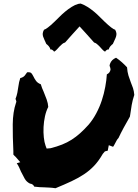

<svg xmlns="http://www.w3.org/2000/svg" viewBox="-20 -1045 761 1059"><path d="M70.3 -483.4Q68.4 -496.1 65.4 -499Q72.3 -516.6 75.7 -533.7Q79.1 -550.8 81.1 -566.4Q83 -580.1 85.4 -591.8Q87.9 -603.5 91.8 -614.3Q108.4 -618.2 116.7 -628.4Q125 -638.7 129.9 -646.5Q147.5 -647.5 152.8 -641.6Q158.2 -635.7 165 -622.1Q169.9 -611.3 178.7 -599.1Q187.5 -586.9 205.1 -580.1Q208 -569.3 211.9 -559.6Q215.8 -549.8 220.7 -539.1Q229.5 -518.6 237.3 -496.6Q245.1 -474.6 246.1 -455.1Q234.4 -432.6 228 -403.3Q221.7 -374 220.2 -344.2Q218.8 -314.5 221.7 -287.1Q224.6 -259.8 231.4 -241.2L237.3 -225.6L258.8 -227.5Q293.9 -236.3 322.3 -247.6Q350.6 -258.8 375 -274.4Q399.4 -290 421.9 -310.1Q444.3 -330.1 468.8 -357.4Q492.2 -384.8 510.7 -419.4Q529.3 -454.1 541.5 -491.2Q553.7 -528.3 560.5 -565.4Q567.4 -602.5 569.3 -634.8Q587.9 -643.6 589.8 -663.1L586.9 -675.8Q584 -680.7 584.5 -685.1Q585 -689.5 586.9 -693.4Q594.7 -715.8 620.1 -726.6Q637.7 -714.8 652.8 -701.2Q668 -687.5 680.7 -673.8Q682.6 -647.5 688.5 -628.4Q694.3 -609.4 701.2 -591.8Q708 -575.2 713.4 -559.6Q718.8 -543.9 720.7 -521.5Q710.9 -492.2 706.5 -466.3Q702.1 -440.4 698.2 -412.1L696.3 -401.4Q678.7 -371.1 661.6 -339.4Q644.5 -307.6 633.8 -284.2Q627.9 -278.3 623.5 -270.5Q619.1 -262.7 615.2 -254.9Q613.3 -252 609.9 -245.1Q606.4 -238.3 603.5 -235.4L580.1 -244.1L574.2 -213.9L558.6 -210L546.9 -196.3Q524.4 -157.2 499.5 -130.9Q474.6 -104.5 443.8 -84Q413.1 -63.5 374.5 -45.4Q335.9 -27.3 286.1 -6.8Q266.6 -9.8 252.4 -10.3Q238.3 -10.7 224.6 -11.7Q210.9 -11.7 198.2 -12.7Q185.5 -13.7 168.9 -15.6Q165 -24.4 158.2 -28.3Q151.4 -32.2 145.5 -32.2Q126 -42 116.2 -59.6Q106.4 -77.1 95.7 -98.6Q90.8 -110.4 85.4 -122.1Q80.1 -133.8 72.3 -144.5L91.8 -150.4L66.4 -179.7Q63.5 -182.6 60.1 -185.5Q56.6 -188.5 53.7 -192.4V-210.9Q49.8 -291 50.3 -358.9Q50.8 -426.8 68.4 -478.5ZM257.8 -771.5Q256.8 -781.2 249 -790Q241.2 -798.8 235.4 -802.7Q230.5 -814.5 225.6 -824.2Q220.7 -834 217.8 -843.3Q214.8 -852.5 215.8 -861.3Q216.8 -870.1 222.7 -880.9Q230.5 -882.8 244.6 -893.6Q258.8 -904.3 281.2 -925.8Q292 -935.5 306.6 -950.7Q321.3 -965.8 338.9 -980.5Q356.4 -995.1 375 -1006.8Q393.6 -1018.6 411.1 -1023.4Q420.9 -1025.4 424.8 -1025.4Q444.3 -1018.6 462.9 -1006.8Q481.4 -995.1 499 -980.5Q516.6 -965.8 531.2 -950.7Q545.9 -935.5 556.6 -925.8Q579.1 -904.3 593.3 -893.6Q607.4 -882.8 615.2 -880.9Q621.1 -870.1 622.1 -861.3Q623 -852.5 620.1 -843.3Q617.2 -834 612.3 -824.2Q607.4 -814.5 602.5 -802.7Q596.7 -798.8 588.9 -790Q581.1 -781.2 580.1 -771.5Q576.2 -774.4 568.8 -769.5Q561.5 -764.6 559.6 -759.8Q550.8 -764.6 543.5 -772.9Q536.1 -781.2 528.8 -789.1Q521.5 -796.9 514.2 -802.7Q506.8 -808.6 499 -810.5Q479.5 -833 458.5 -856Q437.5 -878.9 418.9 -899.4Q400.4 -878.9 379.4 -856Q358.4 -833 338.9 -810.5Q331.1 -808.6 323.7 -802.7Q316.4 -796.9 309.1 -789.1Q301.8 -781.2 294.4 -772.9Q287.1 -764.6 278.3 -759.8Q276.4 -764.6 269 -769.5Q261.7 -774.4 257.8 -771.5Z"/></svg>

Font: Permanent Marker
Style: Regular
Weight: 400
Designer: Font Diner, Inc
Foundry: Font Diner, Inc
Version: Version 1.000